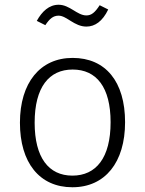

<svg xmlns="http://www.w3.org/2000/svg" viewBox="-20 -778 611 809"><path d="M344 -666C380 -666 412 -688 436 -738L400 -756C380 -725 365 -713 344 -713C305 -713 274 -758 227 -758C187 -758 157 -730 135 -690L171 -672C189 -699 204 -712 227 -712C261 -712 293 -666 344 -666ZM286 -534C149 -534 64 -429 64 -261C64 -93 146 11 285 11C423 11 507 -94 507 -263C507 -434 425 -534 286 -534ZM286 -485C387 -485 446 -410 446 -263C446 -113 385 -38 285 -38C185 -38 126 -114 126 -261C126 -411 187 -485 286 -485Z"/></svg>

Font: FiraGO Light
Style: Regular
Weight: 300
Designer: bBox Type
Foundry: bBox Type GmbH
Version: Version 1.001;PS 001.001;hotconv 1.0.88;makeotf.lib2.5.64775